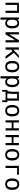

<svg xmlns="http://www.w3.org/2000/svg" viewBox="3510 -4110 808 7867"><g transform="rotate(90 3913.5 -176.0)"><path d="M92.3 -546.9H509.8V0H419.9V-473.6H182.1V0H92.3Z M694.8 -546.9H776.4L785.2 -477.1Q831.5 -560.1 932.6 -560.1Q1029.8 -560.1 1086.4 -483.4Q1143.1 -406.7 1143.1 -272.5Q1143.1 -138.2 1086.4 -62Q1029.8 14.2 932.1 14.2Q829.6 14.2 785.2 -68.8V208H694.8ZM918 -62Q1048.8 -62 1048.8 -272.9Q1048.8 -483.9 918 -483.9Q785.2 -483.9 785.2 -272.9Q785.2 -62 918 -62Z M1299.3 -546.9H1389.2V-151.9L1627 -546.9H1716.8V0H1627V-395L1389.2 0H1299.3Z M1921.4 -546.9H2014.2V-319.8L2250 -546.9H2359.4L2144 -340.8L2393.1 0H2283.2L2081.1 -282.2L2014.2 -219.2V0H1921.4Z M2709 14.2Q2594.2 14.2 2534.7 -58.8Q2475.1 -131.8 2475.1 -272.5Q2475.1 -412.1 2535.2 -486.1Q2595.2 -560.1 2709 -560.1Q2822.8 -560.1 2883.1 -486.1Q2943.4 -412.1 2943.4 -272.5Q2943.4 -132.8 2883.3 -59.3Q2823.2 14.2 2709 14.2ZM2709 -62Q2848.1 -62 2848.1 -272.9Q2848.1 -483.9 2709 -483.9Q2570.3 -483.9 2570.3 -272.9Q2570.3 -62 2709 -62Z M3103 -546.9H3184.6L3193.4 -477.1Q3239.7 -560.1 3340.8 -560.1Q3438 -560.1 3494.6 -483.4Q3551.3 -406.7 3551.3 -272.5Q3551.3 -138.2 3494.6 -62Q3438 14.2 3340.3 14.2Q3237.8 14.2 3193.4 -68.8V208H3103ZM3326.2 -62Q3457 -62 3457 -272.9Q3457 -483.9 3326.2 -483.9Q3193.4 -483.9 3193.4 -272.9Q3193.4 -62 3326.2 -62Z M3663.6 -73.2H3696.3Q3707 -73.2 3714.4 -94.7Q3721.7 -116.2 3726.6 -149.9Q3731.4 -183.6 3734.1 -220.9Q3736.8 -258.3 3737.8 -291.3Q3738.8 -324.2 3738.8 -343.8V-546.9H4104V-73.2H4163.1V139.6H4089.8V0H3736.8V139.6H3663.6ZM4013.7 -73.2V-473.6H3828.1V-341.8Q3828.1 -327.1 3825.9 -283.4Q3823.7 -239.7 3818.8 -172.4Q3813.5 -101.1 3811 -94.2Q3807.6 -85.9 3807.6 -81.1Q3807.6 -77.1 3810.5 -75.2Q3813.5 -73.2 3824.2 -73.2Z M4515.1 14.2Q4400.4 14.2 4340.8 -58.8Q4281.2 -131.8 4281.2 -272.5Q4281.2 -412.1 4341.3 -486.1Q4401.4 -560.1 4515.1 -560.1Q4628.9 -560.1 4689.2 -486.1Q4749.5 -412.1 4749.5 -272.5Q4749.5 -132.8 4689.5 -59.3Q4629.4 14.2 4515.1 14.2ZM4515.1 -62Q4654.3 -62 4654.3 -272.9Q4654.3 -483.9 4515.1 -483.9Q4376.5 -483.9 4376.5 -272.9Q4376.5 -62 4515.1 -62Z M4908.7 -546.9H4998.5V-324.7H5236.3V-546.9H5326.2V0H5236.3V-251.5H4998.5V0H4908.7Z M5510.7 -546.9H5600.6V-324.7H5838.4V-546.9H5928.2V0H5838.4V-251.5H5600.6V0H5510.7Z M6321.3 14.2Q6206.5 14.2 6147 -58.8Q6087.4 -131.8 6087.4 -272.5Q6087.4 -412.1 6147.5 -486.1Q6207.5 -560.1 6321.3 -560.1Q6435.1 -560.1 6495.4 -486.1Q6555.7 -412.1 6555.7 -272.5Q6555.7 -132.8 6495.6 -59.3Q6435.5 14.2 6321.3 14.2ZM6321.3 -62Q6460.4 -62 6460.4 -272.9Q6460.4 -483.9 6321.3 -483.9Q6182.6 -483.9 6182.6 -272.9Q6182.6 -62 6321.3 -62Z M6772.5 -546.9H7139.6V-473.6H6862.3V0H6772.5Z M7525.4 14.2Q7410.6 14.2 7351.1 -58.8Q7291.5 -131.8 7291.5 -272.5Q7291.5 -412.1 7351.6 -486.1Q7411.6 -560.1 7525.4 -560.1Q7639.2 -560.1 7699.5 -486.1Q7759.8 -412.1 7759.8 -272.5Q7759.8 -132.8 7699.7 -59.3Q7639.6 14.2 7525.4 14.2ZM7525.4 -62Q7664.6 -62 7664.6 -272.9Q7664.6 -483.9 7525.4 -483.9Q7386.7 -483.9 7386.7 -272.9Q7386.7 -62 7525.4 -62Z"/></g></svg>

Font: Vazir Code Hack
Style: Code-Hack
Weight: 400
Foundry: DejaVu fonts team - Redesigned by Saber Rastikerdar
Version: Version 1.1.2